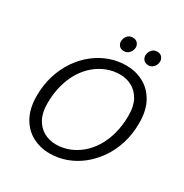

<svg xmlns="http://www.w3.org/2000/svg" viewBox="-200 -1038 1161 1211"><g transform="rotate(30 380.0 -433.0)"><path d="M329 15Q261 15 204 -15Q147 -45 112.5 -106.5Q78 -168 78 -260Q78 -340 99.5 -409Q121 -478 159 -533.5Q197 -589 247 -628Q297 -667 354.5 -687.5Q412 -708 473 -708Q541 -708 598 -678Q655 -648 689.5 -587Q724 -526 724 -434Q724 -353 702.5 -284Q681 -215 643 -160Q605 -105 555 -65.5Q505 -26 447.5 -5.5Q390 15 329 15ZM336 -54Q383 -54 428 -71Q473 -88 512 -120.5Q551 -153 580 -200Q609 -247 625.5 -308Q642 -369 642 -442Q642 -508 618.5 -551.5Q595 -595 555.5 -617Q516 -639 466 -639Q419 -639 374 -622Q329 -605 290 -572.5Q251 -540 222 -493Q193 -446 176.5 -385.5Q160 -325 160 -252Q160 -186 183.5 -142Q207 -98 247 -76Q287 -54 336 -54ZM591 -778Q568 -778 556 -791.5Q544 -805 544 -823Q544 -845 558.5 -863Q573 -881 598 -881Q621 -881 632.5 -867Q644 -853 644 -836Q644 -822 637.5 -808.5Q631 -795 619 -786.5Q607 -778 591 -778ZM412 -778Q390 -778 378 -791.5Q366 -805 366 -823Q366 -845 380.5 -863Q395 -881 420 -881Q443 -881 455 -867Q467 -853 467 -836Q467 -822 460 -808.5Q453 -795 441 -786.5Q429 -778 412 -778Z"/></g></svg>

Font: Ubuntu Sans
Style: Italic
Weight: 400
Italic angle: -13.5°
Designer: Dalton Maag Ltd
Foundry: Dalton Maag Ltd
Version: Version 1.006